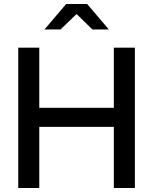

<svg xmlns="http://www.w3.org/2000/svg" viewBox="-20 -938 765 958"><path d="M71 0ZM71 0V-700H176V-400H548V-700H653V0H548V-305H176V0ZM441 -791 362 -868 282 -791H202L310 -918H415L523 -791Z"/></svg>

Font: Red Hat Display Medium
Style: Regular
Weight: 500
Designer: Pentagram / MCKL
Foundry: Pentagram / MCKL
Version: Version 1.005; Red Hat Display Medium